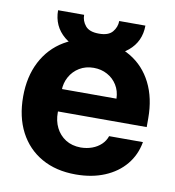

<svg xmlns="http://www.w3.org/2000/svg" viewBox="-73 -679 687 752"><g transform="rotate(10 270.5 -303.5)"><path d="M276.8 7.8Q198.5 7.8 141.4 -24.7Q84.2 -57.1 53 -116.7Q21.9 -176.3 21.9 -257.4Q21.9 -336.4 52.8 -396.2Q83.8 -456 140.4 -489.7Q197.1 -523.4 273.6 -523.4Q348.9 -523.4 404.2 -490.4Q459.5 -457.4 489.4 -397.9Q519.3 -338.5 519.3 -258V-223.2H74.4V-312.3H383.4Q382.5 -343 368 -366.2Q353.5 -389.5 329.3 -402.6Q305.2 -415.8 275.2 -415.8Q243.2 -415.8 218.6 -400.9Q194 -385.9 180.4 -361.2Q166.7 -336.5 166.4 -306.8V-219.1Q166.1 -185.9 179.5 -158.9Q192.9 -131.9 218 -115.9Q243.2 -99.9 278.5 -99.6Q302.8 -99.9 323.5 -107.5Q344.2 -115.1 359.2 -129.3Q374.1 -143.5 380.5 -162.7H515Q505.9 -111 474.2 -72.7Q442.5 -34.4 392 -13.3Q341.6 7.8 276.8 7.8ZM341.2 -613.7H445.3Q445.1 -550.3 398.2 -511.2Q351.4 -472.2 271.3 -472.5Q191.7 -472.2 144.9 -511.2Q98.1 -550.3 98 -613.7H201.6Q201.4 -589.6 217.3 -570.3Q233.3 -551 271.3 -551.2Q308.8 -551 324.9 -570.1Q341 -589.3 341.2 -613.7Z"/></g></svg>

Font: Inter Display V
Style: Regular
Weight: 400
Designer: Rasmus Andersson
Foundry: rsms
Version: Version 3.015;git-src